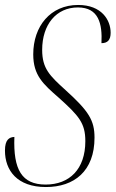

<svg xmlns="http://www.w3.org/2000/svg" viewBox="-30 -744 466 774"><path d="M155 10C269 10 351 -54 351 -189C351 -259 328 -296 234 -381C170 -439 140 -468 140 -543C140 -645 197 -714 284 -714C368 -714 383 -648 379 -570C404 -570 416 -583 416 -612C416 -663 380 -724 285 -724C173 -724 104 -638 104 -525C104 -440 144 -405 207 -350C288 -277 314 -248 314 -175C314 -62 250 0 154 0C58 0 23 -60 28 -192C7 -191 -10 -181 -10 -137C-10 -57 39 10 155 10Z"/></svg>

Font: Noto Serif Display ExtraCondensed ExtraLight
Style: Italic
Weight: 200
Width: 2
Italic angle: -12°
Designer: Monotype Design Team
Foundry: Monotype Imaging Inc.
Version: Version 2.009